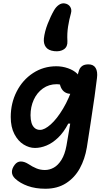

<svg xmlns="http://www.w3.org/2000/svg" viewBox="-20 -939 660 1173"><path d="M72.5 152.2Q53.5 134.3 52.8 112.7Q52.2 91.1 69.7 67.9Q85.1 47.7 106.9 47.6Q128.8 47.6 152.9 62.8Q178.4 79.8 202.5 89.7Q226.6 99.6 254.4 99.6Q282.7 99.6 308.7 85.1Q334.8 70.6 355.5 37.5Q376.2 4.4 385.9 -48.2Q389.7 -65.9 406.3 -167.5Q420.1 -253 433.5 -341.6Q446.8 -430.2 452.2 -466.7Q457.2 -495 463.5 -511.2Q469.7 -527.3 483.1 -536.5Q496.6 -545.8 520.4 -545.8Q551.1 -545.8 564.3 -523.7Q577.5 -501.6 572.5 -462.5Q565.8 -408.2 557.7 -349Q546.1 -269.1 533.6 -186.9Q521.1 -104.7 510.6 -38.6Q498.7 32.9 467.5 89.7Q436.3 146.5 383.5 180.3Q330.7 214.1 257.2 214.1Q196.8 214.1 149.8 197.3Q102.8 180.5 72.5 152.2ZM45.6 -224Q45.6 -308.7 81.8 -379.7Q118 -450.8 181.7 -492.5Q245.4 -534.2 324.1 -534.2Q360.4 -534.2 395 -522.2Q429.5 -510.3 451.3 -489.2Q473.2 -468 473.2 -442.2Q473.2 -409.7 456.5 -387.7Q439.8 -365.7 412.3 -365.7Q392.5 -365.7 376.9 -375.4Q361.2 -385.2 352.3 -404.5Q343.3 -423.9 344.2 -451.3H405.1V-391.1Q395.8 -400.2 383.8 -407.7Q371.8 -415.2 356.9 -419.9Q342 -424.6 326.8 -424.6Q278.8 -424.6 242.2 -398.6Q205.8 -372.6 186.1 -329.3Q166.5 -286 166.5 -235Q166.5 -208.6 172.5 -188.5Q178.6 -168.5 191.8 -157Q205 -145.5 224.8 -145.5Q252.5 -145.5 290.3 -179.2Q328.1 -212.9 365.5 -275.6Q402.9 -338.2 428.8 -420.2H478.5L441.3 -183.9H397Q370.1 -131.4 335.2 -98.1Q300.4 -64.8 264.2 -50Q228 -35.1 193.6 -35.1Q158.3 -35.1 124.2 -56.2Q90.1 -77.2 67.8 -120.1Q45.6 -162.9 45.6 -224ZM413.5 -858Q402.7 -820.4 395.9 -777Q389.1 -733.5 391.8 -688.2Q393.8 -653.8 370.8 -638Q347.8 -622.3 311.3 -626.5Q275.3 -630.7 260.1 -651.5Q244.9 -672.4 248.2 -704.3Q252.8 -745.8 271 -792.7Q289.2 -839.6 310.4 -876.4Q322.9 -897.8 340.1 -909.5Q357.3 -921.2 375.8 -918Q398 -914.3 408.9 -897.3Q419.8 -880.3 413.5 -858Z"/></svg>

Font: Monaspace Radon Var
Style: Regular
Weight: 400
Designer: Riley Cran and the Lettermatic Team
Version: Version 1.000 (Monaspace Radon Var)